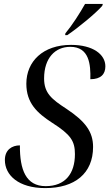

<svg xmlns="http://www.w3.org/2000/svg" viewBox="-20 -954 560 984"><path d="M315 -783 314 -774H325C384 -814 473 -888 504 -924L507 -934H416C389 -886 350 -825 315 -783ZM212 10C363 10 457 -65 457 -201C457 -279 417 -332 321 -396C244 -446 206 -477 206 -552C206 -657 263 -714 340 -714C438 -714 445 -623 443 -548C497 -548 520 -574 520 -614C520 -675 457 -724 344 -724C200 -724 115 -639 115 -525C115 -426 170 -375 247 -325C343 -264 364 -231 364 -164C364 -65 315 0 214 0C113 0 81 -84 82 -209C41 -209 5 -186 5 -134C5 -56 75 10 212 10Z"/></svg>

Font: Noto Serif Display SemiCondensed
Style: Italic
Weight: 400
Width: 4
Italic angle: -12°
Designer: Monotype Design Team
Foundry: Monotype Imaging Inc.
Version: Version 2.009